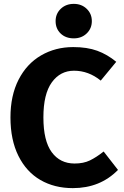

<svg xmlns="http://www.w3.org/2000/svg" viewBox="-20 -954 640 991"><path d="M580 -635 500 -538Q437 -589 362 -589Q291 -589 247.5 -529Q204 -469 204 -348Q204 -227 247 -168.5Q290 -110 365 -110Q411 -110 444 -126Q477 -142 515 -172L589 -77Q497 17 356 17Q261 17 188.5 -25Q116 -67 75 -149.5Q34 -232 34 -348Q34 -461 76 -543Q118 -625 192 -668Q266 -711 358 -711Q430 -711 482 -692Q534 -673 580 -635ZM454 -845Q454 -807 427.5 -781.5Q401 -756 361 -756Q319 -756 293 -781Q267 -806 267 -845Q267 -883 293.5 -908.5Q320 -934 361 -934Q401 -934 427.5 -908.5Q454 -883 454 -845Z"/></svg>

Font: Fira Mono
Style: Bold
Weight: 700
Monospace: yes
Designer: Carrois Corporate & Edenspiekermann AG
Foundry: Carrois Corporate GbR & Edenspiekermann AG
Version: Version 3.206